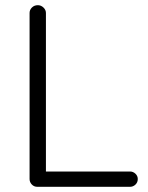

<svg xmlns="http://www.w3.org/2000/svg" viewBox="-20 -720 572 740"><path d="M481 -59Q493 -59 502 -50.5Q511 -42 511 -30Q511 -17 502 -8.5Q493 0 481 0H124Q111 0 102.5 -9Q94 -18 94 -30V-670Q94 -682 103 -691Q112 -700 126 -700Q138 -700 147.5 -691Q157 -682 157 -670V-42L138 -59Z"/></svg>

Font: Quicksand Light
Style: Regular
Weight: 400
Version: Version 3.004